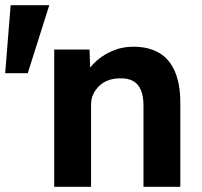

<svg xmlns="http://www.w3.org/2000/svg" viewBox="-101 -720 780 740"><path d="M-81 -438 -60 -700H89L6 -438ZM108 -529H244L248 -421L220 -409Q231 -445 259.5 -474.5Q288 -504 328 -522Q368 -540 412 -540Q472 -540 512.5 -516Q553 -492 573.5 -443.5Q594 -395 594 -324V0H452V-313Q452 -349 442 -373Q432 -397 411.5 -408Q391 -419 361 -418Q337 -418 316.5 -410.5Q296 -403 281.5 -389Q267 -375 258.5 -357Q250 -339 250 -318V0H180Q157 0 139 0Q121 0 108 0Z"/></svg>

Font: Mach SemiBold
Style: Regular
Weight: 600
Version: Version 1.002